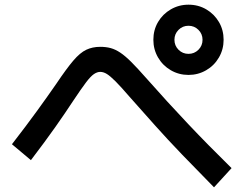

<svg xmlns="http://www.w3.org/2000/svg" viewBox="-20 -810 1040 820"><path d="M785 -490Q744 -490 709.5 -510Q675 -530 655 -564.5Q635 -599 635 -640Q635 -682 655 -716Q675 -750 709.5 -770Q744 -790 785 -790Q827 -790 861 -770Q895 -750 915 -716Q935 -682 935 -640Q935 -599 915 -564.5Q895 -530 860.5 -510Q826 -490 785 -490ZM785 -580Q810 -580 827.5 -597.5Q845 -615 845 -640Q845 -665 827.5 -682.5Q810 -700 785 -700Q760 -700 742.5 -682.5Q725 -665 725 -640Q725 -615 742.5 -597.5Q760 -580 785 -580ZM894 -10Q820 -85 758 -149.5Q696 -214 641.5 -275Q587 -336 533 -397Q496 -440 473.5 -462.5Q451 -485 436.5 -494Q422 -503 408 -503Q395 -503 381 -493.5Q367 -484 347 -457.5Q327 -431 293 -380Q259 -328 216 -267Q173 -206 112 -126L31 -194Q93 -274 139 -337.5Q185 -401 221 -453Q264 -517 293 -551Q322 -585 348.5 -597.5Q375 -610 408 -610Q433 -610 453 -604.5Q473 -599 494 -585Q515 -571 541 -545Q567 -519 604 -477Q695 -374 783.5 -280.5Q872 -187 969 -92Z"/></svg>

Font: M PLUS 1 Medium
Style: Regular
Weight: 500
Designer: Coji Morishita
Foundry: UNDERFOREST DESIGN
Version: Version 1.001